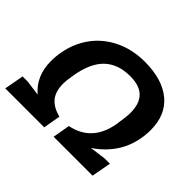

<svg xmlns="http://www.w3.org/2000/svg" viewBox="-153 -919 1140 1140"><g transform="rotate(45 417.0 -349.0)"><path d="M3.9 0 26.9 -123H69.8Q81.1 -122.1 114 -116.9Q147 -111.8 166 -109.9Q81.1 -183.1 81.1 -305.2Q81.1 -348.1 87.9 -382.8Q104 -475.1 156.2 -546.4Q208.5 -617.7 292 -658Q375.5 -698.2 478 -698.2Q626 -698.2 708 -630.1Q790 -562 790 -436Q790 -395.5 783.2 -361.8Q769.5 -281.2 725.1 -217.5Q680.7 -153.8 613.8 -109.9Q632.3 -111.3 667.2 -116.7Q702.1 -122.1 715.8 -123H759.8L736.8 0H410.2L429.2 -108.9Q590.8 -141.6 621.1 -317.9Q632.8 -391.1 632.8 -420.9Q632.8 -500.5 594.2 -538.3Q555.7 -576.2 478 -576.2Q375.5 -576.2 315.2 -518.1Q254.9 -460 234.9 -335Q227.1 -291.5 227.1 -261.2Q227.1 -197.8 257.8 -160.6Q288.6 -123.5 350.1 -108.9L331.1 0Z"/></g></svg>

Font: Archivo
Style: Bold Italic
Weight: 700
Italic angle: -10°
Designer: Hector Gatti
Foundry: Omnibus-Type
Version: Version 2.001